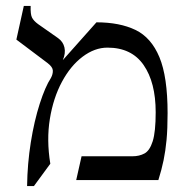

<svg xmlns="http://www.w3.org/2000/svg" viewBox="-20 -605 626 645"><path d="M191 -403 304 -530Q382 -530 435 -504.5Q488 -479 515.5 -413Q543 -347 543 -225Q543 -172 539.5 -135Q536 -98 529.5 -66.5Q523 -35 512 0H236L254 -80H425Q448 -80 465.5 -89.5Q483 -99 493 -130.5Q503 -162 503 -228Q503 -328 462.5 -386.5Q422 -445 341 -445Q298 -445 257.5 -414.5Q217 -384 188 -330Q159 -276 147.5 -205.5Q136 -135 149 -55L94 20H71Q72 -55 83.5 -127Q95 -199 113.5 -256.5Q132 -314 151 -343Q158 -356 157.5 -368Q157 -380 140 -393L35 -472L60 -585H83Q82 -557 87.5 -546Q93 -535 108 -524L175 -477Q192 -465 196.5 -445.5Q201 -426 191 -403Z"/></svg>

Font: Bona Nova
Style: Regular
Weight: 400
Designer: Mateusz Machalski
Foundry: Capitalics
Version: Version 4.001; ttfautohint (v1.8.3)